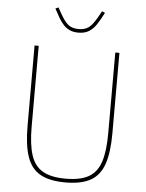

<svg xmlns="http://www.w3.org/2000/svg" viewBox="-61 -958 773 1019"><g transform="rotate(5 326.0 -449.0)"><path d="M100 -698H122V-268Q122 -173 140.5 -116Q159 -59 203.5 -33.5Q248 -8 326 -8Q404 -8 448.5 -33.5Q493 -59 511.5 -116Q530 -173 530 -268V-698H552V-270Q552 -167 530.5 -105Q509 -43 459.5 -15.5Q410 12 326 12Q242 12 192.5 -15.5Q143 -43 121.5 -105Q100 -167 100 -270ZM325 -786Q300 -786 281 -794Q262 -802 247.5 -817Q233 -832 220 -854Q207 -876 193 -903L209 -910L224 -883Q250 -836 271 -820.5Q292 -805 325 -805Q358 -805 379 -820.5Q400 -836 426 -883L441 -910L457 -903Q439 -867 421.5 -840.5Q404 -814 381.5 -800Q359 -786 325 -786Z"/></g></svg>

Font: IBM Plex Sans Thin
Style: Regular
Weight: 250
Designer: Mike Abbink, Paul van der Laan, Pieter van Rosmalen
Foundry: Bold Monday
Version: Version 3.201